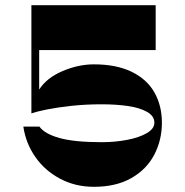

<svg xmlns="http://www.w3.org/2000/svg" viewBox="-20 -720 714 740"><path d="M580 -700V-527H117V-700ZM132 -232Q152 -204 209.5 -188Q267 -172 372 -172Q424 -172 470.5 -181Q517 -190 546 -207Q575 -224 575 -247Q575 -273 546.5 -289Q518 -305 472.5 -311.5Q427 -318 372 -318Q310 -318 255 -312Q200 -306 160.5 -298Q121 -290 101 -283V-700H131V-375Q160 -420 221 -446Q282 -472 342 -472Q428 -472 487 -443.5Q546 -415 575 -364Q604 -313 604 -247Q604 -180 574.5 -123.5Q545 -67 486 -33.5Q427 0 342 0Q270 0 211 -31.5Q152 -63 115.5 -116Q79 -169 70 -232Z"/></svg>

Font: Space Cowgirl
Style: Regular
Weight: 400
Designer: Valery Marier
Foundry: Valery Marier
Version: Version 1.000